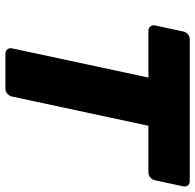

<svg xmlns="http://www.w3.org/2000/svg" viewBox="-26 -714 740 729"><g transform="rotate(90 344.5 -350.0)"><path d="M185 0Q174 0 168 -7.5Q162 -15 164 -25L275 -543H97Q87 -543 81 -550.5Q75 -558 77 -568L100 -675Q102 -686 110.5 -693Q119 -700 130 -700H668Q679 -700 684.5 -693Q690 -686 688 -675L665 -568Q663 -558 654.5 -550.5Q646 -543 635 -543H458L347 -25Q345 -15 336.5 -7.5Q328 0 317 0Z"/></g></svg>

Font: Rubik Light
Style: Bold Italic
Weight: 700
Italic angle: -12°
Version: Version 2.104